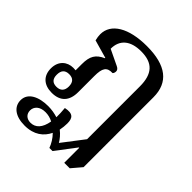

<svg xmlns="http://www.w3.org/2000/svg" viewBox="-219 -699 1088 1088"><g transform="rotate(45 325.0 -154.5)"><path d="M329 -559C183 -559 94 -505 94 -419C94 -407 96 -392 100 -376L209 -345V-342C158 -319 140 -289 140 -226V-176C134 -176 128 -177 121 -177C73 -177 33 -145 33 -85C33 -25 71 10 134 10C202 10 238 -28 238 -99V-228C238 -291 252 -315 299 -313C304 -317 307 -325 307 -334C307 -344 301 -352 288 -358L194 -403C194 -475 241 -515 327 -515C420 -515 462 -469 462 -369V54L364 182C353 163 336 142 314 125C318 107 320 88 320 70C320 28 305 6 248 18C251 45 251 68 251 89C228 82 203 77 174 77C100 77 39 105 39 164C39 216 82 250 157 250C232 250 276 214 299 166C321 188 337 215 346 240H371L462 120H465V240H509L560 180V-380C560 -499 483 -559 329 -559ZM129 -33C97 -33 82 -50 82 -83C82 -117 97 -135 130 -135C162 -135 178 -118 178 -84C178 -51 161 -33 129 -33ZM169 215C138 215 118 196 118 167C118 137 142 112 187 112C208 112 228 117 247 127C237 186 209 215 169 215Z"/></g></svg>

Font: Noto Serif Thai Medium
Style: Regular
Weight: 500
Designer: Monotype Design Team
Foundry: Monotype Imaging Inc.
Version: Version 1.901;PS 001.901;hotconv 1.0.88;makeotf.lib2.5.64775